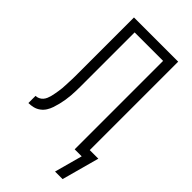

<svg xmlns="http://www.w3.org/2000/svg" viewBox="-272 -809 1044 1044"><g transform="rotate(45 250.0 -287.0)"><path d="M383 161 427 0H373V-680H154V-306Q154 -287 154 -268Q154 -249 153.5 -230.5Q153 -212 151.5 -193Q150 -174 147 -155.5Q144 -137 139.5 -118.5Q135 -100 129 -82Q123 -64 113 -48Q103 -32 87.5 -20.5Q72 -9 53.5 -4.5Q35 0 17 0V-55Q28 -55 39 -60Q50 -65 58 -74Q66 -83 70.5 -94Q75 -105 78 -116.5Q81 -128 83 -140Q85 -152 87 -163.5Q89 -175 90 -187Q91 -199 91.5 -211Q92 -223 92.5 -235Q93 -247 93.5 -258.5Q94 -270 94 -282Q94 -294 94 -306V-735H434V-55H500L441 161Z"/></g></svg>

Font: Iosevka Light
Style: Regular
Weight: 300
Monospace: yes
Designer: Belleve Invis
Foundry: Belleve Invis
Version: Version 32.5.0; ttfautohint (v1.8.4)